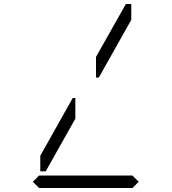

<svg xmlns="http://www.w3.org/2000/svg" viewBox="-20 -938 856 958"><path d="M356 -346 208 -83H181V-161L343 -449H356ZM608 -918H635V-839L473 -551H459V-654ZM672 -31 641 0H175L144 -31L175 -62H196H377H439H620H641Z"/></svg>

Font: DSEG14 Classic
Style: Light
Weight: 300
Designer: Keshikan(Twitter:@keshinomi_88pro)
Version: Version 0.46